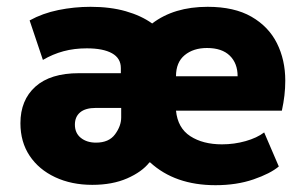

<svg xmlns="http://www.w3.org/2000/svg" viewBox="-20 -538 898 564"><path d="M613 6Q494 6 421 -61H419Q397 -33 353.5 -14Q310 5 251 5Q190 5 142 -17.5Q94 -40 67 -80.5Q40 -121 40 -176Q40 -244 84 -283.5Q128 -323 212 -323H335V-338Q335 -367 309 -381.5Q283 -396 235 -396Q198 -396 166.5 -387.5Q135 -379 106 -362L67 -478Q105 -499 151.5 -508.5Q198 -518 246 -518Q304 -518 349.5 -505Q395 -492 427 -469Q491 -518 590 -518Q668 -518 718.5 -489Q769 -460 793.5 -411Q818 -362 818 -301Q818 -279 815.5 -257.5Q813 -236 808 -213H497Q502 -162 539 -138Q576 -114 632 -114Q668 -114 701.5 -123.5Q735 -133 756 -149L799 -49Q774 -28 724.5 -11Q675 6 613 6ZM497 -314H678Q678 -352 655 -374.5Q632 -397 588 -397Q548 -397 522.5 -376Q497 -355 497 -314ZM262 -119Q300 -119 318 -143.5Q336 -168 336 -193V-221H262Q231 -221 215.5 -208Q200 -195 200 -172Q200 -147 217.5 -133Q235 -119 262 -119Z"/></svg>

Font: Braah One
Style: Regular
Weight: 400
Designer: Ashish Kumar
Foundry: Ashish Kumar
Version: Version 1.001; ttfautohint (v1.8.4.7-5d5b);gftools[0.9.29]